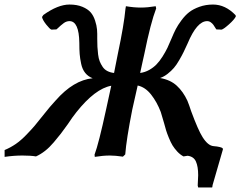

<svg xmlns="http://www.w3.org/2000/svg" viewBox="-26 -678 1048 837"><path d="M471.2 -359.9 487.8 -443.8Q514.6 -569.8 521 -640.1Q521 -640.6 522 -645.5Q522.9 -650.4 522.9 -650.9Q557.6 -645 587.9 -645Q617.2 -645 652.8 -650.9L654.8 -641.1Q630.9 -579.6 603 -441.9Q600.6 -431.2 594.5 -403.8Q588.4 -376.5 585 -359.9Q606 -362.8 624.3 -373Q642.6 -383.3 656 -397Q669.4 -410.6 682.4 -431.2Q695.3 -451.7 703.9 -469.5Q712.4 -487.3 722.2 -511.2Q731.9 -534.7 740.5 -551.3Q749 -567.9 765.1 -589.6Q781.2 -611.3 798.8 -625Q816.4 -638.7 843.5 -648.4Q870.6 -658.2 902.8 -658.2Q956.5 -658.2 1001 -611.8L1002 -606Q995.1 -592.3 972.2 -571.8Q949.2 -551.3 939.9 -548.8L917 -549.8Q908.7 -563.5 904.3 -569.6Q899.9 -575.7 892.8 -580.8Q885.7 -585.9 877 -585.9Q832.5 -585.9 792 -488.8Q781.7 -466.3 774.7 -451.7Q767.6 -437 755.6 -416.3Q743.7 -395.5 732.2 -382.1Q720.7 -368.7 704.8 -356.2Q689 -343.8 671.9 -337.9Q716.8 -330.1 744.6 -304.4Q772.5 -278.8 791 -238.8Q799.3 -218.3 807.1 -193.8Q837.9 -110.4 856.9 -80.6Q880.4 -43 904.8 -41Q921.9 -39.6 931.6 -37.1Q941.4 -34.7 943.8 -32.2Q946.3 -29.8 945.8 -26.9L899.9 131.8L900.9 130.9Q900.9 131.3 899.9 135Q898.9 138.7 898.9 139.2H837.9L835.9 130.9Q837.9 98.6 837.9 85.9Q837.9 47.9 828.1 26.1Q818.4 4.4 792 1Q791.5 1 773.9 3.9Q759.3 -3.9 746.8 -17.3Q734.4 -30.8 726.3 -43.9Q718.3 -57.1 710.2 -76.9Q702.1 -96.7 698.2 -109.4Q694.3 -122.1 689 -142.1Q675.3 -188 674.8 -189.9Q658.2 -233.4 632.6 -265.9Q606.9 -298.3 574.2 -305.2Q570.3 -287.6 562.5 -253.2Q554.7 -218.8 550.8 -201.2Q524.9 -70.3 520 -4.9L509.8 4.9Q476.6 0 453.1 0Q422.9 0 387.2 5.9L386.2 -3.9Q404.3 -51.8 437 -203.1Q441.4 -223.1 459 -304.2Q388.7 -291.5 307.1 -189Q290.5 -168.5 270 -137.2Q250 -109.4 239 -95Q228 -80.6 208.7 -57.9Q189.5 -35.2 170.4 -20.3Q151.4 -5.4 130.9 3.9Q107.9 0 71.8 0Q34.2 0 -5.9 5.9V-23.9Q20 -34.7 43 -50.5Q65.9 -66.4 89.6 -91.1Q113.3 -115.7 125.2 -129.9Q137.2 -144 163.1 -176.8Q192.9 -214.8 216.8 -240.2Q294.4 -328.6 377.9 -336.9Q358.4 -344.2 345.7 -359.9Q333 -375.5 327.9 -399.4Q322.8 -423.3 321.3 -442.6Q319.8 -461.9 319.8 -491.2Q318.4 -585.9 276.9 -585.9Q264.2 -585.9 252.7 -577.9Q241.2 -569.8 220.2 -549.8L198.2 -548.8Q190.9 -551.3 175 -571.5Q159.2 -591.8 157.2 -604L163.1 -612.8Q226.6 -658.2 276.9 -658.2Q309.6 -658.2 333 -648.4Q356.4 -638.7 368.9 -624.5Q381.3 -610.4 388.4 -588.6Q395.5 -566.9 397 -549.3Q398.4 -531.7 397.9 -508.8Q397.9 -488.3 398.7 -473.9Q399.4 -459.5 401.6 -441.2Q403.8 -422.9 408.7 -410.6Q413.6 -398.4 421.4 -386.7Q429.2 -375 441.9 -368.4Q454.6 -361.8 471.2 -359.9Z"/></svg>

Font: Linear Smooth
Style: Bold Italic
Weight: 700
Designer: Philipp H. Poll, Flanker
Foundry: Philipp H. Poll, reworked by Flanker
Version: Version 1.061 | FøM Fix